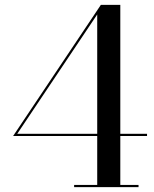

<svg xmlns="http://www.w3.org/2000/svg" viewBox="-20 -770 634 790"><path d="M550 -9H475V-210.5H585V-219.5H475V-750H395L34 -210.5H380V-9H285V0H550ZM51 -219.5 380 -710.5V-219.5Z"/></svg>

Font: Bodoni* 24
Style: Regular
Weight: 400
Version: Version 2.3